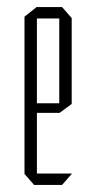

<svg xmlns="http://www.w3.org/2000/svg" viewBox="-20 -521 271 541"><path d="M76 0 49 -31V-32H182V-31L155 0ZM49 -32V-474L83 -501H84V-32ZM84 -203V-230H147V-203ZM84 -469V-501H155L182 -470V-469ZM147 -203V-469H182V-228L148 -203Z"/></svg>

Font: Foldit ExtraLight
Style: Regular
Weight: 250
Version: Version 1.003